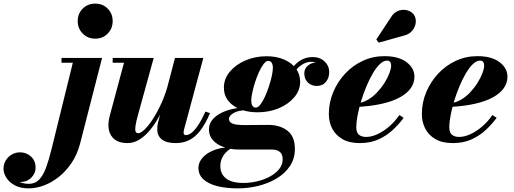

<svg xmlns="http://www.w3.org/2000/svg" viewBox="-264 -780 2840 1060"><path d="M-106 260Q-151 260 -182 243.2Q-213 226.5 -228.8 201.5Q-244.5 176.5 -244.5 152Q-244.5 125 -231.5 104.5Q-218.5 84 -197.8 72.5Q-177 61 -153.5 61Q-118.5 61 -93 84.2Q-67.5 107.5 -67.5 146.5Q-67.5 176.5 -91.2 200.8Q-115 225 -154 225Q-189.5 225 -216.5 204.8Q-243.5 184.5 -243.5 152H-217.5Q-217.5 175.5 -200.8 194.2Q-184 213 -158.2 224Q-132.5 235 -105.5 235Q-70.5 235 -48 211.8Q-25.5 188.5 -9.8 145.5Q6 102.5 20.5 43.5L138 -433.5H75.5V-460H299.5L178.5 11.5Q163 71.5 132.2 117.8Q101.5 164 61.8 195.8Q22 227.5 -21.2 243.8Q-64.5 260 -106 260ZM261.5 -566.5Q220.5 -566.5 192.8 -594.5Q165 -622.5 165 -663.5Q165 -705 192.8 -732.5Q220.5 -760 261.5 -760Q303 -760 330.5 -732.5Q358 -705 358 -663.5Q358 -622.5 330.5 -594.5Q303 -566.5 261.5 -566.5Z M439.5 10Q396 10 370.2 -9.2Q344.5 -28.5 337.2 -62.5Q330 -96.5 342 -141L420.5 -433.5H358V-460H584.5L498.5 -148Q487.5 -109 484.2 -86.2Q481 -63.5 484.5 -54Q488 -44.5 499 -44.5Q513 -44.5 535.2 -66Q557.5 -87.5 582.2 -126.2Q607 -165 629.8 -216.2Q652.5 -267.5 667.5 -327H687.5Q676.5 -282 658.8 -234.5Q641 -187 618 -143.5Q595 -100 567 -65.2Q539 -30.5 507 -10.2Q475 10 439.5 10ZM706.5 10Q654 10 629 -10.5Q604 -31 604 -66.5Q604 -75.5 605.2 -85.2Q606.5 -95 608.5 -103.5L702 -460H858.5L752.5 -66.5Q751.5 -62 750.5 -57.2Q749.5 -52.5 749.5 -48.5Q749.5 -34 762 -34Q775.5 -34 791.8 -45.5Q808 -57 827.5 -85.2Q847 -113.5 870 -164L895.5 -155.5Q870.5 -96.5 842.5 -60Q814.5 -23.5 781.2 -6.8Q748 10 706.5 10Z M1048.5 260Q984 260 935 247.5Q886 235 858.8 209.8Q831.5 184.5 831.5 146.5Q831.5 124.5 844.2 104.2Q857 84 880.2 68.2Q903.5 52.5 934.5 43.2Q965.5 34 1002.5 34H1023Q1004.5 41.5 988.5 56.2Q972.5 71 962.5 91.5Q952.5 112 952.5 137.5Q952.5 180.5 984 205.2Q1015.5 230 1079.5 230Q1118.5 230 1157 220.8Q1195.5 211.5 1227 194.2Q1258.5 177 1277.5 153.2Q1296.5 129.5 1296.5 100Q1296.5 70.5 1280.2 58Q1264 45.5 1235.5 45.5Q1226 45.5 1207 45.5Q1188 45.5 1164.8 45.5Q1141.5 45.5 1119 45.5Q1096.5 45.5 1079 45.5Q1061.5 45.5 1055 45.5Q1010 45.5 972.5 32.5Q935 19.5 912.2 -5.2Q889.5 -30 889.5 -65Q889.5 -95.5 908 -118.2Q926.5 -141 957.2 -156.5Q988 -172 1025 -179.5Q1062 -187 1099.5 -187L1098.5 -171.5Q1052 -171.5 1026 -156.2Q1000 -141 1000 -124Q1000 -110 1011.5 -102.2Q1023 -94.5 1042.5 -92Q1062 -89.5 1085.5 -89.5Q1103 -89.5 1128.2 -89.8Q1153.5 -90 1178 -90.2Q1202.5 -90.5 1216.5 -90.5Q1281 -90.5 1322.5 -58.8Q1364 -27 1364 42Q1364 96.5 1336.2 137.5Q1308.5 178.5 1262.5 205.8Q1216.5 233 1160.8 246.5Q1105 260 1048.5 260ZM1157.5 -160Q1104.5 -160 1062.5 -176.5Q1020.5 -193 996.2 -223.5Q972 -254 972 -296.5Q972 -344.5 1004.5 -383.8Q1037 -423 1090.8 -446.2Q1144.5 -469.5 1207.5 -469.5Q1261 -469.5 1302.8 -452Q1344.5 -434.5 1368.8 -402.8Q1393 -371 1393 -328.5Q1393 -281 1360.5 -242.8Q1328 -204.5 1274.8 -182.2Q1221.5 -160 1157.5 -160ZM1148.5 -186Q1160.5 -186 1173.5 -202.8Q1186.5 -219.5 1198.8 -246.5Q1211 -273.5 1221 -303.8Q1231 -334 1236.8 -361.5Q1242.5 -389 1242.5 -406.5Q1242.5 -422 1236.2 -433Q1230 -444 1216.5 -444Q1205 -444 1191.8 -427Q1178.5 -410 1166.2 -383.2Q1154 -356.5 1144.2 -326.2Q1134.5 -296 1128.8 -268.5Q1123 -241 1123 -224Q1123 -208 1129.2 -197Q1135.5 -186 1148.5 -186ZM1463 -465Q1502 -465 1527.8 -440.8Q1553.5 -416.5 1553.5 -381.5Q1553.5 -350 1535.2 -327.8Q1517 -305.5 1484.5 -305.5Q1455.5 -305.5 1435.8 -324.5Q1416 -343.5 1416 -374.5Q1416 -400.5 1434 -416.2Q1452 -432 1475.5 -434.5Q1483 -433.5 1489.2 -429Q1495.5 -424.5 1499 -417Q1493.5 -426.5 1481.8 -432.8Q1470 -439 1456 -439Q1433 -439 1412 -428Q1391 -417 1372.5 -395.8Q1354 -374.5 1339 -344L1320 -354.5Q1346.5 -410 1381.8 -437.5Q1417 -465 1463 -465Z M1722 10Q1664.5 10 1626.8 -11.8Q1589 -33.5 1570.2 -69.8Q1551.5 -106 1551.5 -150Q1551.5 -213.5 1575.5 -271Q1599.5 -328.5 1641.5 -373.5Q1683.5 -418.5 1739 -444.2Q1794.5 -470 1857.5 -470Q1936.5 -470 1980.2 -437Q2024 -404 2024 -356.5Q2024 -322 2003.8 -293.2Q1983.5 -264.5 1943.5 -242.5Q1903.5 -220.5 1843.8 -207Q1784 -193.5 1705 -189.5V-210Q1737 -212 1765.8 -228.5Q1794.5 -245 1818 -270Q1841.5 -295 1859 -323Q1876.5 -351 1886 -376.2Q1895.5 -401.5 1895.5 -417.5Q1895.5 -429.5 1890.5 -437.5Q1885.5 -445.5 1872 -445.5Q1853.5 -445.5 1833.5 -426.5Q1813.5 -407.5 1794.5 -375.2Q1775.5 -343 1759 -303.5Q1742.5 -264 1730 -222.8Q1717.5 -181.5 1710.2 -143.5Q1703 -105.5 1703 -77.5Q1703 -47.5 1718 -35.8Q1733 -24 1757 -24Q1786.5 -24 1819.8 -39.2Q1853 -54.5 1884.8 -81.8Q1916.5 -109 1941 -145L1964.5 -129.5Q1939.5 -95.5 1905.5 -63.5Q1871.5 -31.5 1826.5 -10.8Q1781.5 10 1722 10ZM1826.5 -544.5 1813.5 -562 1894 -684Q1907.5 -706 1925.5 -715.8Q1943.5 -725.5 1962.2 -725.8Q1981 -726 1996.8 -718.5Q2012.5 -711 2021 -699Q2034 -679.5 2031.2 -654.8Q2028.5 -630 2011 -609.5Q1993.5 -589 1962.5 -582.5Z M2235.5 10Q2178 10 2140.2 -11.8Q2102.5 -33.5 2083.8 -69.8Q2065 -106 2065 -150Q2065 -213.5 2089 -271Q2113 -328.5 2155 -373.5Q2197 -418.5 2252.5 -444.2Q2308 -470 2371 -470Q2450 -470 2493.8 -437Q2537.5 -404 2537.5 -356.5Q2537.5 -322 2517.2 -293.2Q2497 -264.5 2457 -242.5Q2417 -220.5 2357.2 -207Q2297.5 -193.5 2218.5 -189.5V-210Q2250.5 -212 2279.2 -228.5Q2308 -245 2331.5 -270Q2355 -295 2372.5 -323Q2390 -351 2399.5 -376.2Q2409 -401.5 2409 -417.5Q2409 -429.5 2404 -437.5Q2399 -445.5 2385.5 -445.5Q2367 -445.5 2347 -426.5Q2327 -407.5 2308 -375.2Q2289 -343 2272.5 -303.5Q2256 -264 2243.5 -222.8Q2231 -181.5 2223.8 -143.5Q2216.5 -105.5 2216.5 -77.5Q2216.5 -47.5 2231.5 -35.8Q2246.5 -24 2270.5 -24Q2300 -24 2333.2 -39.2Q2366.5 -54.5 2398.2 -81.8Q2430 -109 2454.5 -145L2478 -129.5Q2453 -95.5 2419 -63.5Q2385 -31.5 2340 -10.8Q2295 10 2235.5 10Z"/></svg>

Font: Bodoni Moda 9pt ExtraBold
Style: Italic
Weight: 800
Italic angle: -13°
Designer: Owen Earl
Foundry: indestructible type
Version: Version 2.004